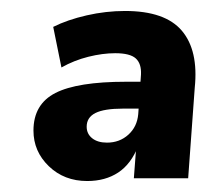

<svg xmlns="http://www.w3.org/2000/svg" viewBox="-20 -737 379 350"><path d="M139 -407Q97 -407 69 -434Q41 -461 41 -499Q41 -547 81 -567.5Q121 -588 210 -588H247L243 -539H204Q170 -539 154 -531Q138 -523 138 -506Q138 -493 148 -485Q158 -477 175 -477Q198 -477 214 -491.5Q230 -506 232 -529L237 -601Q238 -621 227.5 -630.5Q217 -640 190 -640Q167 -640 141 -633.5Q115 -627 92 -614L77 -688Q103 -701 138 -709Q173 -717 208 -717Q281 -717 311.5 -681Q342 -645 335 -577L323 -412H224L229 -478L232 -471Q219 -438 195.5 -422.5Q172 -407 139 -407Z"/></svg>

Font: Muli
Style: Bold Italic
Weight: 700
Italic angle: -4.541°
Designer: Vernon Adams
Foundry: Vernon Adams
Version: Version 2.100; ttfautohint (v1.8.1.43-b0c9)